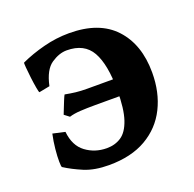

<svg xmlns="http://www.w3.org/2000/svg" viewBox="-93 -565 682 674"><g transform="rotate(-20 247.5 -227.5)"><path d="M458 -239.3Q458 -165.5 429.4 -108.2Q400.9 -50.8 344.5 -18.1Q288.1 14.6 205.1 14.6Q151.4 14.6 113.5 -1.2Q75.7 -17.1 46.9 -35.6Q44.4 -37.1 44.2 -56.4Q43.9 -75.7 46.6 -103.3Q49.3 -130.9 55.2 -157.7L100.6 -147.5Q106 -94.2 139.9 -69.1Q173.8 -43.9 218.3 -43.9Q249 -43.9 272.2 -59.3Q295.4 -74.7 308.6 -113.8Q321.8 -152.8 321.8 -223.1Q321.8 -319.3 294.7 -367.2Q267.6 -415 202.1 -415Q173.8 -415 144.3 -395Q114.7 -375 102.5 -317.4L62.5 -309.6Q60.5 -310.5 57.4 -328.1Q54.2 -345.7 51.5 -368.2Q48.8 -390.6 47.4 -408Q45.9 -425.3 47.4 -425.8Q87.4 -444.3 134.8 -456.5Q182.1 -468.8 230.5 -468.8Q342.8 -468.8 400.4 -406.5Q458 -344.2 458 -239.3ZM359.9 -200.2H231.4Q198.7 -200.2 174.8 -198.7Q150.9 -197.3 133.8 -191.9L115.2 -206.1Q116.7 -209.5 122.3 -224.1Q127.9 -238.8 134 -253.4Q140.1 -268.1 142.6 -272Q163.1 -268.1 181.6 -265.9Q200.2 -263.7 224.1 -263.7H360.4L370.1 -238.3Z"/></g></svg>

Font: Gentium Book Plus
Style: Bold
Weight: 700
Designer: Victor Gaultney, Annie Olsen, Iska Routamaa, Becca Hirsbrunner
Foundry: SIL International
Version: Version 6.101